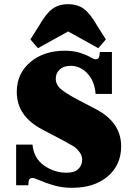

<svg xmlns="http://www.w3.org/2000/svg" viewBox="-20 -884 644 916"><path d="M161 -654 125 -696 165 -759Q199 -819 229.5 -841.5Q260 -864 305 -864Q350 -864 380.5 -841.5Q411 -819 445 -759L485 -696L449 -654L305 -734ZM324 12Q276 12 235.5 0Q195 -12 169.5 -23.5Q144 -35 135 -35Q117 -35 116 -14L115 0H57V-194H135Q141 -129 190 -94.5Q239 -60 297 -60Q336 -60 354 -78Q372 -96 372 -122Q372 -143 357.5 -161Q343 -179 328.5 -187.5Q314 -196 281 -214L182 -266Q60 -330 60 -445Q60 -533 124.5 -587.5Q189 -642 289 -642Q331 -642 362 -632Q393 -622 410.5 -611.5Q428 -601 436 -601Q453 -601 455 -622L456 -636H514V-436H436Q432 -495 398 -532.5Q364 -570 316 -570Q285 -570 265.5 -553Q246 -536 246 -508Q246 -483 265 -464Q284 -445 337 -416L436 -364Q558 -301 558 -186Q558 -97 494 -42.5Q430 12 324 12Z"/></svg>

Font: Arapey Black
Style: Regular
Weight: 900
Designer: Eduardo Rodriguez Tunni
Foundry: Eduardo Rodriguez Tunni
Version: Version 4.000